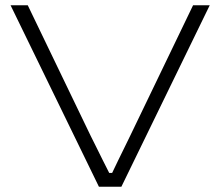

<svg xmlns="http://www.w3.org/2000/svg" viewBox="-20 -706 833 726"><path d="M354 0 20 -686H85L323 -192Q330 -179 342 -154Q354 -129 368 -101.5Q382 -74 393 -52H404Q414 -73 427 -100Q440 -127 452.5 -152Q465 -177 472 -192L710 -686H773L439 0Z"/></svg>

Font: Archivo Expanded Thin
Style: Regular
Weight: 250
Width: 7
Designer: Hector Gatti
Foundry: Omnibus-Type
Version: Version 2.001